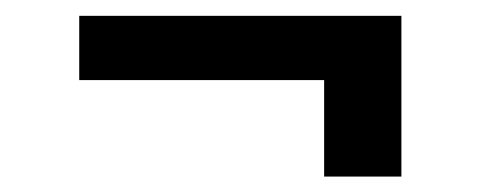

<svg xmlns="http://www.w3.org/2000/svg" viewBox="-20 -403 610 245"><path d="M492.2 -177.7H393.6V-300.8H81.1V-382.8H492.2Z"/></svg>

Font: Pretendard ExtraBold
Style: Regular
Weight: 800
Designer: Base glyphs from Inter by Rasmus Andersson; Hangeul glyphs from Noto Sans CJK(Source Han Sans) by Jang Soo-young and Kan
Foundry: Kil Hyung-jin
Version: Version 1.309